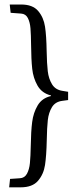

<svg xmlns="http://www.w3.org/2000/svg" viewBox="-20 -633 340 838"><path d="M184.1 -21Q185.1 -76.7 188.7 -109.1Q192.4 -141.6 206.8 -165.3Q221.2 -189 252 -192.9L277.3 -196.3V-232.4L253.4 -236.3Q222.2 -240.7 207.3 -264.9Q192.4 -289.1 188.5 -322Q184.6 -355 183.6 -410.6Q182.6 -476.6 176.5 -516.8Q170.4 -557.1 146.5 -585.2Q122.6 -613.3 72.3 -613.3H22.5L26.4 -577.1L72.3 -573.7Q92.3 -572.3 101.6 -554.2Q110.8 -536.1 113 -509.5Q115.2 -482.9 115.7 -435.5Q116.2 -373.5 120.6 -332.8Q125 -292 144 -259Q163.1 -226.1 202.6 -216.3V-213.9Q163.6 -205.1 144.5 -173.1Q125.5 -141.1 120.4 -100.3Q115.2 -59.6 114.3 2.4Q113.3 50.8 110.6 78.6Q107.9 106.4 97.7 125.2Q87.4 144 66.4 145L23.9 147.9L20 184.6H70.3Q121.6 184.6 146 156Q170.4 127.4 176.5 87.2Q182.6 46.9 184.1 -21Z"/></svg>

Font: Neuton Light
Style: Regular
Weight: 300
Designer: Brian M Zick
Foundry: Brian M Zick
Version: Version 1.560